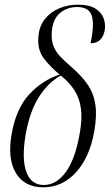

<svg xmlns="http://www.w3.org/2000/svg" viewBox="-20 -791 471 821"><path d="M165 10Q85 10 48 -51Q11 -112 30 -219Q49 -327 105 -387.5Q161 -448 235 -472Q193 -507 166.5 -542.5Q140 -578 144 -632Q147 -678 171.5 -709Q196 -740 233.5 -755.5Q271 -771 314 -771Q361 -771 387.5 -754.5Q414 -738 423 -713Q432 -688 428 -663Q418 -606 367 -606Q384 -682 373 -721.5Q362 -761 310 -761Q266 -761 234.5 -733.5Q203 -706 201 -646Q200 -615 209.5 -592Q219 -569 238 -549Q257 -529 287 -503Q328 -468 354 -430.5Q380 -393 387.5 -345Q395 -297 383 -229Q363 -117 304.5 -53.5Q246 10 165 10ZM167 0Q221 0 261.5 -55.5Q302 -111 321 -221Q332 -283 326 -327Q320 -371 298.5 -404.5Q277 -438 240 -468Q187 -439 147.5 -378Q108 -317 90 -218Q72 -112 92.5 -56Q113 0 167 0Z"/></svg>

Font: Noto Serif Display ExtraCondensed Light
Style: Italic
Weight: 300
Width: 2
Italic angle: -12°
Designer: Monotype Design Team
Foundry: Monotype Imaging Inc.
Version: Version 2.009